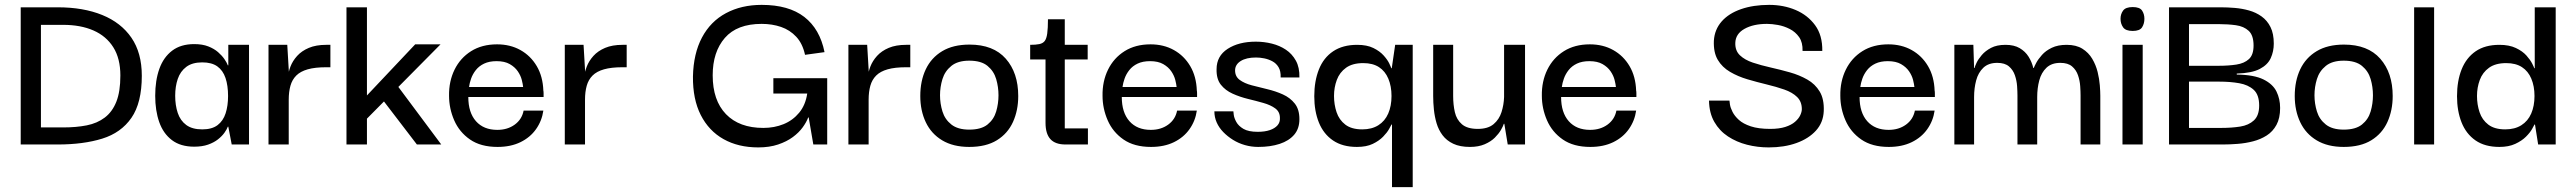

<svg xmlns="http://www.w3.org/2000/svg" viewBox="-20 -593 10556 788"><path d="M148 -70V-491H239Q311 -491 363.5 -468Q416 -445 445 -399Q474 -353 474 -283Q474 -217 457.5 -175.5Q441 -134 410 -110.5Q379 -87 336 -78.5Q293 -70 239 -70Q229 -70 208 -70Q187 -70 148 -70ZM562 -282Q562 -376 519.5 -438Q477 -500 399.5 -531.5Q322 -563 217 -563Q203 -563 169 -563Q135 -563 65 -563V0Q131 0 166 0Q201 0 217 0Q322 0 399.5 -24Q477 -48 519.5 -109.5Q562 -171 562 -282Z M777 9Q721 9 685.5 -18Q650 -45 633.5 -92Q617 -139 617 -200Q617 -263 634 -310.5Q651 -358 686.5 -385Q722 -412 777 -412Q811 -412 835 -402.5Q859 -393 875 -379Q891 -365 901 -350.5Q911 -336 915 -325H917V-409H1002V0H931L917 -73H915Q911 -62 901 -48Q891 -34 874.5 -21Q858 -8 834 0.5Q810 9 777 9ZM810 -62Q850 -62 873 -79.5Q896 -97 906 -128Q916 -159 916 -199Q916 -242 905.5 -273Q895 -304 872 -320.5Q849 -337 810 -337Q769 -337 744.5 -318.5Q720 -300 709.5 -269Q699 -238 699 -200Q699 -161 709.5 -129.5Q720 -98 744.5 -80Q769 -62 810 -62Z M1082 0V-409H1159L1166 -291L1165 -203V0ZM1165 -184 1162 -274Q1163 -296 1172 -319.5Q1181 -343 1199.5 -363.5Q1218 -384 1247.5 -396.5Q1277 -409 1319 -409H1336V-317H1318Q1273 -317 1243 -308.5Q1213 -300 1196 -283Q1179 -266 1172 -241Q1165 -216 1165 -184Z M1486 0H1402V-563H1486ZM1589 -271 1791 0H1691L1528 -213ZM1481 -101V-196L1684 -411H1788Z M2022 10Q1953 10 1909 -20.5Q1865 -51 1844 -99.5Q1823 -148 1823 -200Q1822 -259 1845.5 -307Q1869 -355 1913.5 -383Q1958 -411 2020 -411Q2074 -411 2116 -387.5Q2158 -364 2183 -321.5Q2208 -279 2210 -221Q2211 -218 2211 -209.5Q2211 -201 2211 -195H1902Q1902 -131 1933.5 -95.5Q1965 -60 2021 -60Q2063 -60 2092.5 -81.5Q2122 -103 2129 -139H2210Q2204 -97 2180 -63Q2156 -29 2116 -9.5Q2076 10 2022 10ZM1905 -236H2127Q2126 -247 2121.5 -265Q2117 -283 2105 -300.5Q2093 -318 2072 -330Q2051 -342 2018 -342Q1988 -342 1967 -332Q1946 -322 1933 -305.5Q1920 -289 1913.5 -270.5Q1907 -252 1905 -236Z M2298 0V-409H2375L2382 -291L2381 -203V0ZM2381 -184 2378 -274Q2379 -296 2388 -319.5Q2397 -343 2415.5 -363.5Q2434 -384 2463.5 -396.5Q2493 -409 2535 -409H2552V-317H2534Q2489 -317 2459 -308.5Q2429 -300 2412 -283Q2395 -266 2388 -241Q2381 -216 2381 -184Z M3092 12Q3010 12 2949.5 -22Q2889 -56 2856 -121Q2823 -186 2824 -279Q2826 -373 2861 -439Q2896 -505 2959.5 -539Q3023 -573 3106 -573Q3217 -573 3281 -523.5Q3345 -474 3364 -379L3284 -368Q3274 -414 3248 -442Q3222 -470 3185.5 -482.5Q3149 -495 3106 -495Q3005 -495 2955 -437.5Q2905 -380 2905 -284Q2905 -181 2959.5 -124.5Q3014 -68 3113 -68Q3158 -68 3196 -83.5Q3234 -99 3260 -130.5Q3286 -162 3293 -209H3154V-272H3375V0H3318L3299 -111H3297Q3290 -92 3274.5 -70.5Q3259 -49 3234 -30.5Q3209 -12 3173.5 0Q3138 12 3092 12Z M3462 0V-409H3539L3546 -291L3545 -203V0ZM3545 -184 3542 -274Q3543 -296 3552 -319.5Q3561 -343 3579.5 -363.5Q3598 -384 3627.5 -396.5Q3657 -409 3699 -409H3716V-317H3698Q3653 -317 3623 -308.5Q3593 -300 3576 -283Q3559 -266 3552 -241Q3545 -216 3545 -184Z M3958 10Q3892 10 3847 -17Q3802 -44 3779.5 -91.5Q3757 -139 3757 -199Q3757 -261 3779.5 -308.5Q3802 -356 3847 -383Q3892 -410 3959 -410Q4057 -410 4108 -352Q4159 -294 4159 -199Q4159 -140 4137.5 -92.5Q4116 -45 4071.5 -17.5Q4027 10 3958 10ZM3958 -61Q4007 -61 4033 -82Q4059 -103 4068.5 -135.5Q4078 -168 4078 -202Q4078 -236 4068.5 -268.5Q4059 -301 4033 -322.5Q4007 -344 3958 -344Q3911 -344 3884.5 -322.5Q3858 -301 3848 -268.5Q3838 -236 3838 -202Q3838 -168 3848 -135.5Q3858 -103 3884.5 -82Q3911 -61 3958 -61Z M4353 0Q4311 0 4291 -22Q4271 -44 4271 -89V-359H4350V-66H4445V0ZM4208 -349V-409Q4231 -409 4245.5 -412Q4260 -415 4267.5 -424.5Q4275 -434 4278 -455.5Q4281 -477 4281 -514H4350V-409H4444V-349Z M4704 10Q4635 10 4591 -20.5Q4547 -51 4526 -99.5Q4505 -148 4505 -200Q4504 -259 4527.5 -307Q4551 -355 4595.5 -383Q4640 -411 4702 -411Q4756 -411 4798 -387.5Q4840 -364 4865 -321.5Q4890 -279 4892 -221Q4893 -218 4893 -209.5Q4893 -201 4893 -195H4584Q4584 -131 4615.5 -95.5Q4647 -60 4703 -60Q4745 -60 4774.5 -81.5Q4804 -103 4811 -139H4892Q4886 -97 4862 -63Q4838 -29 4798 -9.5Q4758 10 4704 10ZM4587 -236H4809Q4808 -247 4803.5 -265Q4799 -283 4787 -300.5Q4775 -318 4754 -330Q4733 -342 4700 -342Q4670 -342 4649 -332Q4628 -322 4615 -305.5Q4602 -289 4595.5 -270.5Q4589 -252 4587 -236Z M5144 10Q5116 10 5089.5 2.5Q5063 -5 5040.5 -19Q5018 -33 5000.5 -51Q4983 -69 4973.5 -90.5Q4964 -112 4964 -136H5042Q5042 -135 5043.5 -122Q5045 -109 5054 -92.5Q5063 -76 5083.5 -64Q5104 -52 5142 -52Q5171 -52 5191.5 -59Q5212 -66 5223 -78.5Q5234 -91 5233 -109Q5233 -134 5214 -148Q5195 -162 5165 -170.5Q5135 -179 5102 -187Q5069 -195 5039 -208.5Q5009 -222 4990.5 -245.5Q4972 -269 4973 -309Q4973 -363 5018.5 -392.5Q5064 -422 5134 -422Q5168 -422 5200 -414Q5232 -406 5257.5 -389Q5283 -372 5298.5 -344Q5314 -316 5313 -275H5236Q5237 -301 5227.5 -317Q5218 -333 5202 -341.5Q5186 -350 5168.5 -353.5Q5151 -357 5135 -357Q5095 -357 5072 -342.5Q5049 -328 5049 -304Q5049 -279 5068 -265Q5087 -251 5117 -243Q5147 -235 5181 -227Q5215 -219 5245 -205.5Q5275 -192 5294 -168Q5313 -144 5313 -104Q5313 -65 5291.5 -40Q5270 -15 5232 -2.5Q5194 10 5144 10Z M5549 10Q5490 10 5451 -16.5Q5412 -43 5393 -90Q5374 -137 5374 -198Q5374 -260 5393 -308Q5412 -356 5451.5 -382.5Q5491 -409 5550 -409Q5590 -409 5616.5 -396Q5643 -383 5659 -365Q5675 -347 5682 -332Q5689 -317 5690 -313H5692L5706 -409H5778V175H5693V-82H5691Q5689 -78 5681 -63.5Q5673 -49 5656.5 -32Q5640 -15 5614 -2.5Q5588 10 5549 10ZM5571 -62Q5610 -62 5637 -79Q5664 -96 5677.5 -127Q5691 -158 5691 -199Q5691 -239 5678 -270Q5665 -301 5639.5 -317.5Q5614 -334 5575 -334Q5531 -334 5504.5 -315Q5478 -296 5466.5 -265Q5455 -234 5455 -199Q5455 -164 5465.5 -132.5Q5476 -101 5501.5 -81.5Q5527 -62 5571 -62Z M6013 10Q5972 10 5944.5 -3Q5917 -16 5900.5 -38Q5884 -60 5876 -87Q5868 -114 5865 -143Q5862 -172 5862 -199V-409H5944V-199Q5944 -163 5951 -132.5Q5958 -102 5980 -83Q6002 -64 6045 -64Q6087 -64 6110 -83.5Q6133 -103 6142.5 -133Q6152 -163 6153 -195V-409H6239V0H6168L6154 -85H6152Q6149 -75 6140 -59.5Q6131 -44 6115 -28Q6099 -12 6073.5 -1Q6048 10 6013 10Z M6507 10Q6438 10 6394 -20.5Q6350 -51 6329 -99.5Q6308 -148 6308 -200Q6307 -259 6330.5 -307Q6354 -355 6398.5 -383Q6443 -411 6505 -411Q6559 -411 6601 -387.5Q6643 -364 6668 -321.5Q6693 -279 6695 -221Q6696 -218 6696 -209.5Q6696 -201 6696 -195H6387Q6387 -131 6418.5 -95.5Q6450 -60 6506 -60Q6548 -60 6577.5 -81.5Q6607 -103 6614 -139H6695Q6689 -97 6665 -63Q6641 -29 6601 -9.5Q6561 10 6507 10ZM6390 -236H6612Q6611 -247 6606.5 -265Q6602 -283 6590 -300.5Q6578 -318 6557 -330Q6536 -342 6503 -342Q6473 -342 6452 -332Q6431 -322 6418 -305.5Q6405 -289 6398.5 -270.5Q6392 -252 6390 -236Z M7239 12Q7193 12 7150 1Q7107 -10 7072 -33Q7037 -56 7016 -92.5Q6995 -129 6994 -180H7078Q7078 -177 7080 -164Q7082 -151 7090.5 -134Q7099 -117 7116.5 -101Q7134 -85 7165.5 -74.5Q7197 -64 7245 -64Q7282 -64 7307 -72Q7332 -80 7347 -93Q7362 -106 7368.5 -120Q7375 -134 7375 -145Q7375 -176 7355.5 -195Q7336 -214 7303 -225.5Q7270 -237 7230.5 -246.5Q7191 -256 7152 -267.5Q7113 -279 7080.5 -298Q7048 -317 7030 -347.5Q7012 -378 7014 -426Q7017 -472 7046 -505Q7075 -538 7125.5 -555.5Q7176 -573 7241 -573Q7300 -573 7349.5 -552Q7399 -531 7429.5 -489.5Q7460 -448 7459 -384H7378Q7379 -419 7364 -440.5Q7349 -462 7325.5 -474Q7302 -486 7277 -490.5Q7252 -495 7232 -495Q7176 -495 7139.5 -474.5Q7103 -454 7102 -417Q7101 -385 7121 -366Q7141 -347 7174 -336Q7207 -325 7247 -316Q7287 -307 7326 -296Q7365 -285 7397.5 -266.5Q7430 -248 7448.5 -217Q7467 -186 7465 -137Q7463 -90 7433 -57Q7403 -24 7353 -6Q7303 12 7239 12Z M7732 10Q7663 10 7619 -20.5Q7575 -51 7554 -99.5Q7533 -148 7533 -200Q7532 -259 7555.5 -307Q7579 -355 7623.5 -383Q7668 -411 7730 -411Q7784 -411 7826 -387.5Q7868 -364 7893 -321.5Q7918 -279 7920 -221Q7921 -218 7921 -209.5Q7921 -201 7921 -195H7612Q7612 -131 7643.5 -95.5Q7675 -60 7731 -60Q7773 -60 7802.5 -81.5Q7832 -103 7839 -139H7920Q7914 -97 7890 -63Q7866 -29 7826 -9.5Q7786 10 7732 10ZM7615 -236H7837Q7836 -247 7831.5 -265Q7827 -283 7815 -300.5Q7803 -318 7782 -330Q7761 -342 7728 -342Q7698 -342 7677 -332Q7656 -322 7643 -305.5Q7630 -289 7623.5 -270.5Q7617 -252 7615 -236Z M8001 0V-409H8079L8082 -314H8084Q8085 -320 8092 -335Q8099 -350 8113.5 -367Q8128 -384 8151.5 -396.5Q8175 -409 8211 -409Q8246 -409 8269 -395.5Q8292 -382 8305.5 -360.5Q8319 -339 8325 -314H8327Q8329 -320 8337 -335Q8345 -350 8360.5 -367.5Q8376 -385 8401 -397Q8426 -409 8462 -409Q8501 -409 8526.5 -393Q8552 -377 8567 -351.5Q8582 -326 8589 -297.5Q8596 -269 8598 -243Q8600 -217 8600 -200V0H8519V-201Q8519 -217 8517.5 -239.5Q8516 -262 8508.5 -284Q8501 -306 8484 -320.5Q8467 -335 8436 -335Q8400 -335 8379 -315Q8358 -295 8349.5 -263Q8341 -231 8341 -195V0H8260V-201Q8260 -217 8258.5 -239.5Q8257 -262 8249.5 -284Q8242 -306 8225 -320.5Q8208 -335 8177 -335Q8141 -335 8120 -315Q8099 -295 8090.5 -263Q8082 -231 8082 -195V0Z M8691 0V-409H8774V0ZM8733 -466Q8704 -466 8693.5 -481Q8683 -496 8683 -516Q8683 -535 8693.5 -549.5Q8704 -564 8733 -564Q8762 -564 8771.5 -549.5Q8781 -535 8781 -516Q8781 -496 8771.5 -481Q8762 -466 8733 -466Z M8882 0V-563H9095Q9122 -563 9152 -560.5Q9182 -558 9210.5 -550Q9239 -542 9262 -525.5Q9285 -509 9298.5 -482Q9312 -455 9312 -414Q9312 -382 9299.5 -354.5Q9287 -327 9254.5 -310Q9222 -293 9160 -291V-287Q9231 -286 9269.5 -267Q9308 -248 9323 -217.5Q9338 -187 9338 -150Q9338 -108 9323 -80.5Q9308 -53 9283 -37Q9258 -21 9227 -13Q9196 -5 9163.5 -2.5Q9131 0 9103 0ZM8964 -68H9096Q9139 -68 9174 -73.5Q9209 -79 9230.5 -99Q9252 -119 9252 -160Q9252 -204 9229.5 -224.5Q9207 -245 9170 -251.5Q9133 -258 9088 -258H8964ZM8964 -323H9085Q9126 -323 9158.5 -328Q9191 -333 9210 -350.5Q9229 -368 9229 -406Q9229 -448 9209 -466.5Q9189 -485 9156.5 -489.5Q9124 -494 9086 -494H8964Z M9599 10Q9533 10 9488 -17Q9443 -44 9420.5 -91.5Q9398 -139 9398 -199Q9398 -261 9420.5 -308.5Q9443 -356 9488 -383Q9533 -410 9600 -410Q9698 -410 9749 -352Q9800 -294 9800 -199Q9800 -140 9778.5 -92.5Q9757 -45 9712.5 -17.5Q9668 10 9599 10ZM9599 -61Q9648 -61 9674 -82Q9700 -103 9709.5 -135.5Q9719 -168 9719 -202Q9719 -236 9709.5 -268.5Q9700 -301 9674 -322.5Q9648 -344 9599 -344Q9552 -344 9525.5 -322.5Q9499 -301 9489 -268.5Q9479 -236 9479 -202Q9479 -168 9489 -135.5Q9499 -103 9525.5 -82Q9552 -61 9599 -61Z M9888 0V-563H9970V0Z M10238 10Q10178 10 10139.5 -17Q10101 -44 10082.5 -91Q10064 -138 10064 -198Q10064 -261 10083 -308.5Q10102 -356 10140.5 -382.5Q10179 -409 10238 -409Q10278 -409 10305.5 -396Q10333 -383 10349 -365Q10365 -347 10372.5 -332Q10380 -317 10381 -313H10383V-563H10469V0H10397L10384 -82H10382Q10380 -78 10372 -63.5Q10364 -49 10347 -32Q10330 -15 10303 -2.5Q10276 10 10238 10ZM10262 -62Q10301 -62 10328 -79Q10355 -96 10368.5 -127Q10382 -158 10382 -199Q10382 -239 10369 -270Q10356 -301 10330.5 -317.5Q10305 -334 10266 -334Q10222 -334 10195.5 -315Q10169 -296 10157.5 -265Q10146 -234 10146 -199Q10146 -164 10156.5 -132.5Q10167 -101 10192.5 -81.5Q10218 -62 10262 -62Z"/></svg>

Font: Darker Grotesque SemiBold
Style: Regular
Weight: 600
Designer: Gabriel Lam
Foundry: TypeRant
Version: Version 1.000;gftools[0.9.28]